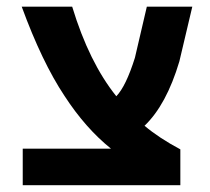

<svg xmlns="http://www.w3.org/2000/svg" viewBox="-20 -543 617 565"><path d="M306.6 -105.5Q231.4 -166 169.9 -260.7Q103.5 -360.4 43.9 -523.4H192.4Q242.2 -359.4 322.3 -259.8Q350.6 -289.1 377 -373L412.1 -523.4H545.9L507.8 -362.3Q469.7 -234.4 405.3 -172.9Q448.2 -136.7 510.7 -103.5V2H46.9V-105.5Z"/></svg>

Font: Gen Shin Gothic Bold
Style: Bold
Weight: 700
Designer: [Source Han Sans]
Ryoko NISHIZUKA  (kana & ideographs); Paul D. Hunt (Latin, Greek & Cyrillic); Wenlong ZHANG  (bopomofo
Version: Version 1.002.20150607